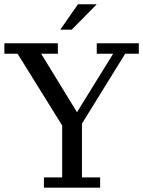

<svg xmlns="http://www.w3.org/2000/svg" viewBox="-30 -867 661 887"><path d="M172.9 0V-47.4H257.3V-287.1L51.3 -618.7H-9.8V-667H237.3V-618.7H160.2L325.7 -348.6L492.7 -618.7H417V-667H611.3V-618.7H548.3L348.6 -295.9V-47.4H432.6V0ZM330.1 -847.2H417L301.3 -730H248.5Z"/></svg>

Font: KhunPaOh
Style: Regular
Weight: 400
Designer: Khon Soe Zaw Thu
Version: Version 1.00 July 11, 2016, initial release